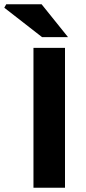

<svg xmlns="http://www.w3.org/2000/svg" viewBox="-79 -875 400 895"><path d="M77 0V-652H224V0ZM117 -702 -59 -839 -50 -855H115L238 -702Z"/></svg>

Font: Source Sans 3
Style: Bold
Weight: 700
Designer: Paul D. Hunt
Foundry: Adobe
Version: Version 3.052;hotconv 1.1.0;makeotfexe 2.6.0